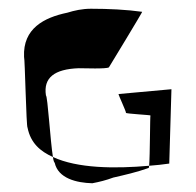

<svg xmlns="http://www.w3.org/2000/svg" viewBox="-20 -496 448 439"><path d="M35 -366C37 -362 40 -205 43 -204C50 -169 72 -150 101 -137C95 -174 89 -276 85 -278C79 -318 104 -338 160 -340C173 -340 223 -338 229 -342C229 -342 307 -470 305 -469C270 -474 228 -476 188 -476C168 -476 150 -472 134 -467C81 -456 32 -431 35 -366ZM101 -137C102 -129 104 -124 105 -124C113 -88 155 -78 191 -77C207 -80 223 -84 239 -90C265 -96 292 -102 320 -112C320 -112 321 -114 321 -117C242 -110 157 -111 101 -137ZM251 -281C251 -278 269 -240 268 -238C267 -236 325 -233 324 -232C323 -230 323 -140 321 -117C337 -118 352 -120 367 -122L372 -292Z"/></svg>

Font: Arrow
Style: Regular
Weight: 400
Version: Version 0.23